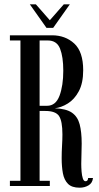

<svg xmlns="http://www.w3.org/2000/svg" viewBox="-20 -864 461 892"><path d="M350 8Q313.5 8 295.8 -10Q278 -28 272.2 -59Q266.5 -90 266.5 -128.5Q266.5 -157.5 268.2 -186.8Q270 -216 270 -239.5Q270 -301.5 254.2 -325Q238.5 -348.5 190.5 -348.5H164V-24H211.5V0H26V-24H75V-676H26V-700H221.5Q283.5 -700 325 -661.8Q366.5 -623.5 366.5 -537.5Q366.5 -478 346.2 -440.2Q326 -402.5 295.5 -383.5Q265 -364.5 234.5 -361Q287 -359 313.8 -340.8Q340.5 -322.5 350 -286.8Q359.5 -251 359.5 -197Q359.5 -173.5 358.5 -149.2Q357.5 -125 357.5 -103Q357.5 -85.5 359 -66.8Q360.5 -48 364.8 -35Q369 -22 377.5 -22Q388.5 -22 389.5 -37H412Q409.5 -13.5 391.2 -2.8Q373 8 350 8ZM164 -372.5H198.5Q239 -372.5 256.5 -419.2Q274 -466 274 -535.5Q274 -600 259 -638Q244 -676 202 -676H164ZM196 -734.5 118.5 -844H146.5L211.5 -770L276.5 -844H304.5L227 -734.5Z"/></svg>

Font: Imbue 50pt Medium
Style: Regular
Weight: 500
Designer: Tyler Finck
Foundry: Etcetera Type Company
Version: Version 1.102; ttfautohint (v1.8.3)